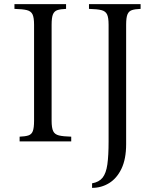

<svg xmlns="http://www.w3.org/2000/svg" viewBox="-20 -685 763 930"><path d="M75 0V-23Q102 -24 117.5 -29Q133 -34 139 -50Q145 -66 145 -100V-565Q145 -600 137.5 -615.5Q130 -631 110 -636Q90 -641 50 -642V-665H300V-642Q273 -641 258 -636Q243 -631 236.5 -615.5Q230 -600 230 -565V-100Q230 -66 237.5 -50Q245 -34 265.5 -29Q286 -24 325 -23V0ZM426 225V203Q460 197 477 175.5Q494 154 500 111.5Q506 69 506 0V-565Q506 -600 498.5 -615.5Q491 -631 471 -636Q451 -641 411 -642V-665H661V-642Q634 -641 619 -636Q604 -631 597.5 -615.5Q591 -600 591 -565V13Q591 85 568.5 132Q546 179 508.5 202Q471 225 426 225Z"/></svg>

Font: Bona Nova SC
Style: Regular
Weight: 400
Designer: Mateusz Machalski
Foundry: Capitalics
Version: Version 4.001; ttfautohint (v1.8.4.7-5d5b)